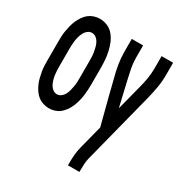

<svg xmlns="http://www.w3.org/2000/svg" viewBox="-173 -656 946 998"><g transform="rotate(30 300.0 -156.5)"><path d="M141 8Q123 8 106 2.5Q89 -3 75.5 -13.5Q62 -24 51.5 -39.5Q41 -55 34 -70.5Q27 -86 22.5 -104Q18 -122 15 -139.5Q12 -157 11.5 -174.5Q11 -192 11 -210V-310Q11 -328 11.5 -345.5Q12 -363 15 -380.5Q18 -398 22.5 -416Q27 -434 34 -449.5Q41 -465 51.5 -480.5Q62 -496 75.5 -506.5Q89 -517 106 -522.5Q123 -528 141 -528Q164 -528 186 -518.5Q208 -509 223.5 -490Q239 -471 248 -449Q257 -427 262 -404Q267 -381 269 -357.5Q271 -334 271 -310V-210Q271 -192 270 -174.5Q269 -157 266.5 -139.5Q264 -122 259 -104Q254 -86 247.5 -70.5Q241 -55 230 -39.5Q219 -24 206 -13.5Q193 -3 176 2.5Q159 8 141 8ZM141 -76Q154 -76 165 -84Q176 -92 182.5 -104Q189 -116 192.5 -129.5Q196 -143 198.5 -156.5Q201 -170 201.5 -183.5Q202 -197 202 -210V-310Q202 -323 201.5 -336.5Q201 -350 198.5 -363.5Q196 -377 192.5 -390.5Q189 -404 182.5 -416Q176 -428 165 -436Q154 -444 141 -444Q128 -444 117 -436Q106 -428 99.5 -416Q93 -404 89 -390.5Q85 -377 83 -363.5Q81 -350 80.5 -336.5Q80 -323 80 -310V-210Q80 -197 80.5 -183.5Q81 -170 83 -156.5Q85 -143 89 -129.5Q93 -116 99.5 -104Q106 -92 117 -84Q128 -76 141 -76ZM376 215V208Q376 181 378 154Q380 127 387 101L423 -39L379 -209L357 -297Q347 -333 341 -370.5Q335 -408 335 -447V-520H403V-447Q403 -415 409 -384.5Q415 -354 422 -324L457 -174L496 -325Q504 -355 509 -385Q514 -415 514 -447V-520H583V-447Q583 -408 576.5 -370.5Q570 -333 561 -297L452 129Q447 148 446 168Q445 188 445 208V215Z"/></g></svg>

Font: Iosevka Fixed Curly Md Ex
Style: Regular
Weight: 500
Width: 7
Monospace: yes
Designer: Belleve Invis
Foundry: Belleve Invis
Version: Version 30.1.2